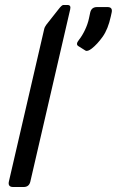

<svg xmlns="http://www.w3.org/2000/svg" viewBox="-20 -749 468 769"><path d="M32.7 0Q10.7 0 15.6 -22L156.7 -631.3Q158.7 -641.1 165.5 -649.9L214.4 -711.9Q227.5 -729 233.4 -729H250.5Q265.1 -729 261.2 -711.9L101.6 -22Q96.7 0 74.7 0ZM293.5 -564.5Q282.2 -571.8 295.9 -588.9Q309.1 -605.5 320.3 -628.9Q331.5 -652.3 336.4 -675.8L341.3 -698.7Q346.2 -720.7 368.7 -720.7H410.6Q432.1 -720.7 427.2 -698.7L423.8 -683.1Q412.6 -631.8 391.1 -601.8Q369.6 -571.8 347.7 -554.7Q330.6 -541.5 322.3 -546.4Z"/></svg>

Font: Istok Web
Style: Italic
Weight: 400
Italic angle: -13°
Designer: Andrey V. Panov
Foundry: Andrey V. Panov
Version: Version 1.0.2g